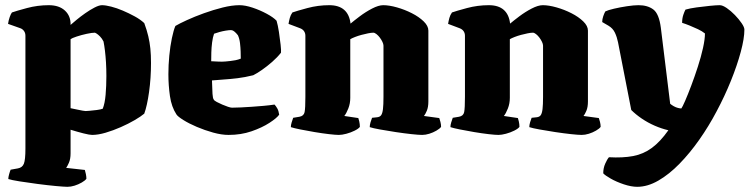

<svg xmlns="http://www.w3.org/2000/svg" viewBox="-20 -520 2903 740"><path d="M240 200Q228 200 195.5 197Q163 194 125 189Q87 184 55.5 179Q24 174 12 170Q12 163 15 152Q18 141 21 134L49 129Q66 126 72 111Q78 96 78 53V-382Q78 -393 72.5 -400.5Q67 -408 59 -411L11 -428Q13 -442 17.5 -454.5Q22 -467 26 -472Q43 -478 84 -489Q125 -500 168 -500Q208 -500 230.5 -479Q253 -458 252 -424Q260 -431 275 -443.5Q290 -456 308.5 -469Q327 -482 344.5 -491Q362 -500 373 -500Q387 -500 408.5 -494.5Q430 -489 453.5 -479Q477 -469 499 -457Q521 -445 536 -431Q546 -404 551.5 -380.5Q557 -357 559.5 -333Q562 -309 562 -277Q562 -219 554.5 -165.5Q547 -112 536 -82Q523 -71 499 -57Q475 -43 445.5 -30Q416 -17 387 -8.5Q358 0 335 0Q325 0 301.5 -6Q278 -12 252 -20V71Q252 93 245.5 107.5Q239 122 235 127L307 135Q309 141 311 151Q313 161 313 169Q308 176 295 183.5Q282 191 267.5 195.5Q253 200 240 200ZM310 -92Q312 -92 325 -93Q338 -94 353 -96Q368 -98 376 -101Q384 -121 387 -154.5Q390 -188 390 -227Q390 -255 388.5 -279.5Q387 -304 384.5 -324.5Q382 -345 379 -360Q373 -372 365.5 -379.5Q358 -387 352.5 -390.5Q347 -394 346 -394Q334 -394 313.5 -389.5Q293 -385 275 -379Q257 -373 252 -369V-103Q267 -100 278.5 -97.5Q290 -95 298.5 -93.5Q307 -92 310 -92Z M861 0Q834 0 801.5 -9Q769 -18 738.5 -31Q708 -44 686.5 -57.5Q665 -71 660 -79Q641 -108 635 -149.5Q629 -191 629 -234Q629 -269 632.5 -305.5Q636 -342 642.5 -373Q649 -404 656 -420Q671 -429 700.5 -442.5Q730 -456 766 -469Q802 -482 838 -491Q874 -500 903 -500Q925 -500 953.5 -490.5Q982 -481 1008 -467Q1034 -453 1046 -440Q1051 -423 1055 -397Q1059 -371 1061.5 -348Q1064 -325 1063 -317Q1049 -299 1029 -281.5Q1009 -264 989.5 -250.5Q970 -237 956 -230Q924 -222 895 -218.5Q866 -215 841.5 -213.5Q817 -212 797 -210Q798 -176 799 -158.5Q800 -141 804 -136Q806 -132 815.5 -127Q825 -122 836.5 -117Q848 -112 858.5 -108.5Q869 -105 874 -105Q889 -105 909 -106Q929 -107 951 -108.5Q973 -110 995.5 -112Q1018 -114 1038 -117Q1043 -112 1048.5 -102.5Q1054 -93 1056 -78Q1047 -65 1018.5 -46.5Q990 -28 949.5 -14Q909 0 861 0ZM849 -283Q859 -284 868.5 -285Q878 -286 888 -288Q898 -290 908 -294Q908 -305 907.5 -321Q907 -337 905 -354Q903 -371 897 -384Q890 -393 884.5 -397.5Q879 -402 875.5 -403Q872 -404 870 -404Q863 -404 850.5 -402Q838 -400 825.5 -396.5Q813 -393 805 -390Q800 -376 797.5 -356.5Q795 -337 794.5 -318Q794 -299 794 -284Q811 -283 824 -282.5Q837 -282 849 -283Z M1286 0Q1274 0 1248 -3Q1222 -6 1192.5 -11Q1163 -16 1138 -21Q1113 -26 1101 -30Q1101 -38 1104 -48Q1107 -58 1110 -66L1134 -70Q1151 -73 1154 -88Q1157 -103 1157 -147V-382Q1157 -392 1152 -399.5Q1147 -407 1137 -411L1092 -428Q1094 -440 1097 -451Q1100 -462 1107 -472Q1124 -478 1165 -489Q1206 -500 1249 -500Q1286 -500 1306.5 -482Q1327 -464 1331 -429Q1344 -440 1366.5 -457Q1389 -474 1414 -487Q1439 -500 1457 -500Q1480 -500 1510 -491.5Q1540 -483 1567.5 -469Q1595 -455 1613 -437.5Q1631 -420 1631 -402V-129Q1631 -107 1625 -93Q1619 -79 1614 -73L1673 -65Q1675 -60 1677.5 -50Q1680 -40 1680 -31Q1675 -24 1662 -16.5Q1649 -9 1634.5 -4.5Q1620 0 1607 0Q1594 0 1566 -3Q1538 -6 1505 -11Q1472 -16 1444.5 -21Q1417 -26 1405 -30Q1405 -38 1408 -48.5Q1411 -59 1414 -66L1433 -68Q1444 -69 1449 -76Q1454 -83 1456 -99.5Q1458 -116 1458 -147V-344Q1458 -350 1454 -358.5Q1450 -367 1444 -375Q1438 -383 1431 -388.5Q1424 -394 1419 -394Q1411 -394 1398.5 -391.5Q1386 -389 1373 -385.5Q1360 -382 1348.5 -377.5Q1337 -373 1330 -369V-143Q1330 -121 1322.5 -102Q1315 -83 1307 -73L1361 -65Q1362 -63 1364.5 -52.5Q1367 -42 1367 -31Q1362 -24 1347 -16.5Q1332 -9 1315 -4.5Q1298 0 1286 0Z M1901 0Q1889 0 1863 -3Q1837 -6 1807.5 -11Q1778 -16 1753 -21Q1728 -26 1716 -30Q1716 -38 1719 -48Q1722 -58 1725 -66L1749 -70Q1766 -73 1769 -88Q1772 -103 1772 -147V-382Q1772 -392 1767 -399.5Q1762 -407 1752 -411L1707 -428Q1709 -440 1712 -451Q1715 -462 1722 -472Q1739 -478 1780 -489Q1821 -500 1864 -500Q1901 -500 1921.5 -482Q1942 -464 1946 -429Q1959 -440 1981.5 -457Q2004 -474 2029 -487Q2054 -500 2072 -500Q2095 -500 2125 -491.5Q2155 -483 2182.5 -469Q2210 -455 2228 -437.5Q2246 -420 2246 -402V-129Q2246 -107 2240 -93Q2234 -79 2229 -73L2288 -65Q2290 -60 2292.5 -50Q2295 -40 2295 -31Q2290 -24 2277 -16.5Q2264 -9 2249.5 -4.5Q2235 0 2222 0Q2209 0 2181 -3Q2153 -6 2120 -11Q2087 -16 2059.5 -21Q2032 -26 2020 -30Q2020 -38 2023 -48.5Q2026 -59 2029 -66L2048 -68Q2059 -69 2064 -76Q2069 -83 2071 -99.5Q2073 -116 2073 -147V-344Q2073 -350 2069 -358.5Q2065 -367 2059 -375Q2053 -383 2046 -388.5Q2039 -394 2034 -394Q2026 -394 2013.5 -391.5Q2001 -389 1988 -385.5Q1975 -382 1963.5 -377.5Q1952 -373 1945 -369V-143Q1945 -121 1937.5 -102Q1930 -83 1922 -73L1976 -65Q1977 -63 1979.5 -52.5Q1982 -42 1982 -31Q1977 -24 1962 -16.5Q1947 -9 1930 -4.5Q1913 0 1901 0Z M2436 200Q2413 200 2384.5 190.5Q2356 181 2334 168.5Q2312 156 2305 148Q2305 128 2312.5 111Q2320 94 2327 86Q2380 89 2420 81.5Q2460 74 2492.5 50Q2525 26 2556 -18Q2530 -24 2503.5 -35.5Q2477 -47 2453.5 -63Q2430 -79 2413 -96L2362 -357Q2358 -377 2350 -394Q2342 -411 2325 -421L2301 -435Q2301 -446 2305 -457.5Q2309 -469 2313 -476Q2323 -481 2346.5 -486.5Q2370 -492 2396.5 -496Q2423 -500 2441 -500Q2476 -500 2498 -483.5Q2520 -467 2527 -413L2563 -120Q2569 -115 2577 -110.5Q2585 -106 2593 -104Q2601 -102 2606 -102Q2610 -107 2620.5 -131Q2631 -155 2644 -189.5Q2657 -224 2669.5 -262.5Q2682 -301 2689.5 -335Q2697 -369 2697 -391Q2686 -400 2670 -407.5Q2654 -415 2638 -421.5Q2622 -428 2609 -432Q2609 -449 2613.5 -462.5Q2618 -476 2622 -483Q2639 -488 2665 -491.5Q2691 -495 2716 -497.5Q2741 -500 2754 -500Q2765 -500 2781 -489Q2797 -478 2812.5 -462Q2828 -446 2838.5 -430.5Q2849 -415 2849 -406Q2849 -372 2835 -320Q2821 -268 2797 -208.5Q2773 -149 2742 -91Q2712 -34 2675.5 18Q2639 70 2599 111Q2559 152 2517.5 176Q2476 200 2436 200Z"/></svg>

Font: Texturina 12pt Black
Style: Regular
Weight: 900
Designer: Guillermo Torres Carreño
Foundry: Omnibus-Type
Version: Version 1.002